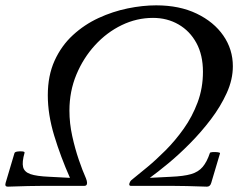

<svg xmlns="http://www.w3.org/2000/svg" viewBox="-30 -696 914 719"><path d="M-1 3Q-13 3 -9 -11L24 -122Q25 -127 35 -128.5Q45 -130 54 -129Q63 -128 62 -124Q52 -89 56.5 -70.5Q61 -52 84 -44Q107 -36 155 -34L232 -30Q197 -109 173 -188Q149 -267 149 -339Q149 -413 174.5 -469Q200 -525 243 -564.5Q286 -604 339 -628.5Q392 -653 448 -664.5Q504 -676 555 -676Q642 -676 706.5 -645Q771 -614 806.5 -562.5Q842 -511 842 -448Q842 -398 819 -347.5Q796 -297 760 -249.5Q724 -202 682 -159.5Q640 -117 600 -84Q560 -51 531 -30L610 -34Q658 -36 685.5 -44Q713 -52 729 -71Q745 -90 756 -123Q757 -126 766.5 -126.5Q776 -127 785 -126Q794 -125 794 -122L761 -11Q757 3 745 3Q661 0 613 0H460Q454 0 454 -6Q454 -9 457 -15Q460 -21 470 -28Q490 -44 522 -70.5Q554 -97 590 -133Q626 -169 658 -214Q690 -259 710 -312.5Q730 -366 730 -427Q730 -490 705.5 -535Q681 -580 638.5 -604.5Q596 -629 543 -629Q482 -629 426 -602Q370 -575 326 -527Q282 -479 256 -416.5Q230 -354 230 -282Q230 -234 240.5 -186.5Q251 -139 265 -98Q279 -57 292 -28Q296 -18 296 -11Q296 0 286 0H132Q84 0 -1 3Z"/></svg>

Font: Junicode SmExp
Style: Italic
Weight: 400
Width: 6
Italic angle: -11°
Designer: Peter S. Baker
Version: Version 2.205; ttfautohint (v1.8.4)